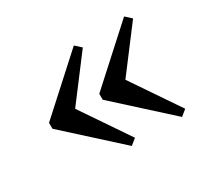

<svg xmlns="http://www.w3.org/2000/svg" viewBox="-98 -570 778 726"><g transform="rotate(-30 291.0 -207.5)"><path d="M510.5 -427.4 536.3 -404 395.2 -217.7 536.3 -9.7 510.5 11.3 283.1 -195.2V-221ZM291.1 -427.4 316.9 -404 175.8 -217.7 316.9 -9.7 291.1 11.3 63.7 -195.2V-221Z"/></g></svg>

Font: Playfair 9pt SemiBold
Style: Regular
Weight: 600
Designer: Claus Eggers Sørensen
Foundry: Claus Eggers Sørensen
Version: Version 2.001;gftools[0.9.30]